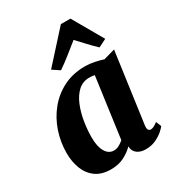

<svg xmlns="http://www.w3.org/2000/svg" viewBox="-201 -958 986 1084"><g transform="rotate(-30 292.0 -416.0)"><path d="M490.5 -110Q488 -90 493.2 -81.5Q498.5 -73 509.5 -73Q516.5 -73 527 -77.5Q537.5 -82 554.5 -95L568.5 -60.5Q563 -52 544 -35Q525 -18 495.5 -4Q466 10 428 10Q396.5 10 375 -4.8Q353.5 -19.5 350.5 -48.5L351 -54.5Q327.5 -29.5 290.2 -9.8Q253 10 202 10Q141.5 10 103.2 -18Q65 -46 47.2 -92.5Q29.5 -139 29.5 -193.5Q29.5 -265.5 52 -332.5Q74.5 -399.5 117.8 -452.5Q161 -505.5 223 -536.8Q285 -568 364 -568Q393 -568 425.5 -561.2Q458 -554.5 479.5 -547L554 -568ZM387.5 -497Q371.5 -500.5 353 -500.5Q310 -500.5 280 -472.8Q250 -445 231.5 -400Q213 -355 204.5 -302.2Q196 -249.5 196 -199.5Q196 -141 215.8 -107.5Q235.5 -74 269.5 -74Q287 -74 303.2 -82.8Q319.5 -91.5 333.5 -104ZM236 -616 189 -647 365.5 -842H428L541 -645L489 -619Q463 -643.5 436.2 -672.2Q409.5 -701 383 -729Q346.5 -700 309.8 -670.5Q273 -641 236 -616Z"/></g></svg>

Font: Merriweather Black
Style: Italic
Weight: 900
Italic angle: -7.8°
Designer: Eben Sorkin
Foundry: Eben Sorkin
Version: Version 2.200;gftools[0.9.31]